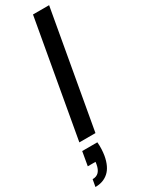

<svg xmlns="http://www.w3.org/2000/svg" viewBox="-273 -751 777 1032"><g transform="rotate(-30 115.5 -234.5)"><path d="M24 0 152 -720H252L124 0ZM-21 251 -13 207Q12 207 26 192Q40 177 45 148L47 134H-1L14 48H108Q110 70 109 91Q108 112 105 130Q94 192 61.5 221.5Q29 251 -21 251Z"/></g></svg>

Font: DM Sans 24pt Medium
Style: Italic
Weight: 500
Italic angle: -10°
Designer: Colophon Foundry, Jonny Pinhorn
Foundry: Colophon Foundry
Version: Version 4.004;gftools[0.9.30]